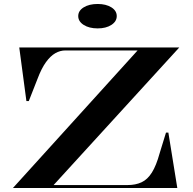

<svg xmlns="http://www.w3.org/2000/svg" viewBox="-20 -947 973 967"><path d="M45 0 673 -693H310Q283 -693 258.5 -679Q234 -665 211.5 -634Q189 -603 169 -550L125 -438H113L77 -708H883L250 -15H623Q663 -15 693 -29Q723 -43 745 -78Q767 -113 784 -175L816 -279H828L873 0ZM472 -927Q514 -927 541 -910Q568 -893 568 -866Q568 -839 541 -821.5Q514 -804 472 -804Q429 -804 401.5 -821.5Q374 -839 374 -866Q374 -893 401.5 -910Q429 -927 472 -927Z"/></svg>

Font: Kalnia SemiExpanded
Style: Regular
Weight: 400
Width: 6
Designer: Frida Medrano
Foundry: Frida Medrano
Version: Version 1.105